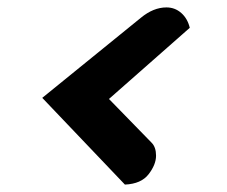

<svg xmlns="http://www.w3.org/2000/svg" viewBox="-20 -503 612 518"><path d="M317 -5 94 -239 360 -455Q394 -483 429 -483Q452 -483 469 -468Q486 -453 492 -428L274 -236L389 -118Q401 -106 401 -83Q401 -59 381 -33Q361 -7 317 -5Z"/></svg>

Font: Sansita Swashed ExtraBold
Style: Regular
Weight: 800
Designer: Pablo Cosgaya
Foundry: Omnibus-Type
Version: Version 1.003; ttfautohint (v1.8.3)